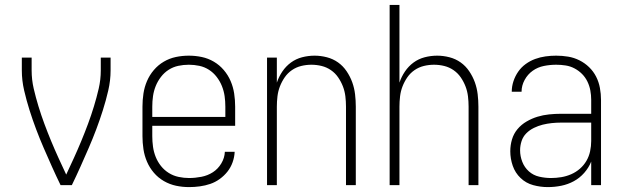

<svg xmlns="http://www.w3.org/2000/svg" viewBox="-20 -755 2540 783"><path d="M227 0Q209 -37 192 -75Q175 -113 158.5 -151Q142 -189 127.5 -227.5Q113 -266 100.5 -305.5Q88 -345 78.5 -386Q69 -427 69 -468V-520H109V-468Q109 -430 117.5 -393.5Q126 -357 137 -321Q148 -285 161 -250Q174 -215 188.5 -180Q203 -145 218.5 -111Q234 -77 250 -43Q266 -77 281.5 -111Q297 -145 311.5 -180Q326 -215 339 -250Q352 -285 363 -321Q374 -357 382.5 -393.5Q391 -430 391 -468V-520H431V-468Q431 -427 421.5 -386Q412 -345 399.5 -305.5Q387 -266 372.5 -227.5Q358 -189 341.5 -151Q325 -113 308 -75Q291 -37 273 0Z M751 8Q724 8 698 2.5Q672 -3 648.5 -16.5Q625 -30 607.5 -50.5Q590 -71 579.5 -95.5Q569 -120 565 -146.5Q561 -173 561 -200V-320Q561 -347 565 -373.5Q569 -400 579.5 -424.5Q590 -449 607.5 -469.5Q625 -490 648 -503.5Q671 -517 697 -522.5Q723 -528 750 -528Q777 -528 803 -522.5Q829 -517 852 -503.5Q875 -490 892.5 -469.5Q910 -449 920.5 -424.5Q931 -400 935 -373.5Q939 -347 939 -320V-242H601V-200Q601 -178 604 -156.5Q607 -135 615 -115Q623 -95 636.5 -78Q650 -61 668.5 -49.5Q687 -38 708.5 -33.5Q730 -29 751 -29Q776 -29 801.5 -34Q827 -39 848 -52.5Q869 -66 882.5 -88.5Q896 -111 897 -136H937Q936 -114 928.5 -93Q921 -72 907.5 -55Q894 -38 876 -25Q858 -12 837.5 -5Q817 2 795 5Q773 8 751 8ZM899 -278V-320Q899 -342 896 -363Q893 -384 885 -404Q877 -424 863.5 -441.5Q850 -459 832 -470.5Q814 -482 793 -486.5Q772 -491 750 -491Q728 -491 707 -486.5Q686 -482 668 -470.5Q650 -459 636.5 -441.5Q623 -424 615 -404Q607 -384 604 -363Q601 -342 601 -320V-278Z M1069 0V-520H1109V-418Q1117 -442 1131.5 -463.5Q1146 -485 1166.5 -500Q1187 -515 1212 -521.5Q1237 -528 1263 -528Q1288 -528 1313 -521.5Q1338 -515 1358.5 -500.5Q1379 -486 1393.5 -464.5Q1408 -443 1416.5 -419.5Q1425 -396 1428 -370.5Q1431 -345 1431 -320V0H1391V-320Q1391 -341 1388.5 -362Q1386 -383 1378.5 -402.5Q1371 -422 1359 -439.5Q1347 -457 1329.5 -469Q1312 -481 1291.5 -486Q1271 -491 1250 -491Q1229 -491 1208.5 -486Q1188 -481 1170.5 -469Q1153 -457 1141 -439.5Q1129 -422 1121.5 -402.5Q1114 -383 1111.5 -362Q1109 -341 1109 -320V0Z M1569 0V-735H1609V-418Q1617 -442 1631.5 -463.5Q1646 -485 1666.5 -500Q1687 -515 1712 -521.5Q1737 -528 1763 -528Q1788 -528 1813 -521.5Q1838 -515 1858.5 -500.5Q1879 -486 1893.5 -464.5Q1908 -443 1916.5 -419.5Q1925 -396 1928 -370.5Q1931 -345 1931 -320V0H1891V-320Q1891 -341 1888.5 -362Q1886 -383 1878.5 -402.5Q1871 -422 1859 -439.5Q1847 -457 1829.5 -469Q1812 -481 1791.5 -486Q1771 -491 1750 -491Q1729 -491 1708.5 -486Q1688 -481 1670.5 -469Q1653 -457 1641 -439.5Q1629 -422 1621.5 -402.5Q1614 -383 1611.5 -362Q1609 -341 1609 -320V0Z M2214 8Q2184 8 2154.5 0Q2125 -8 2103 -29Q2081 -50 2071 -79Q2061 -108 2061 -138Q2061 -163 2068 -186.5Q2075 -210 2090.5 -228.5Q2106 -247 2127.5 -259.5Q2149 -272 2172 -279Q2195 -286 2219.5 -288.5Q2244 -291 2268 -291H2391V-348Q2391 -367 2387.5 -386Q2384 -405 2375.5 -422.5Q2367 -440 2353.5 -453.5Q2340 -467 2323 -476Q2306 -485 2287 -488Q2268 -491 2248 -491Q2223 -491 2198 -486Q2173 -481 2152.5 -466.5Q2132 -452 2119.5 -429Q2107 -406 2107 -381H2067Q2067 -403 2074 -424Q2081 -445 2093.5 -463Q2106 -481 2124 -494Q2142 -507 2162.5 -514.5Q2183 -522 2204.5 -525Q2226 -528 2248 -528Q2273 -528 2297 -524Q2321 -520 2343 -509Q2365 -498 2382.5 -481Q2400 -464 2411 -442.5Q2422 -421 2426.5 -396.5Q2431 -372 2431 -348V0H2391V-96Q2381 -71 2362.5 -50Q2344 -29 2320 -16Q2296 -3 2269 2.5Q2242 8 2214 8ZM2227 -29Q2248 -29 2269 -32.5Q2290 -36 2309.5 -44.5Q2329 -53 2345 -67Q2361 -81 2371.5 -99Q2382 -117 2386.5 -138Q2391 -159 2391 -180V-255H2268Q2249 -255 2230 -253Q2211 -251 2193 -246.5Q2175 -242 2157.5 -233.5Q2140 -225 2126.5 -211.5Q2113 -198 2107 -179.5Q2101 -161 2101 -142Q2101 -118 2110 -95Q2119 -72 2137 -56Q2155 -40 2179 -34.5Q2203 -29 2227 -29Z"/></svg>

Font: Zed Sans Extralight
Style: Regular
Weight: 200
Designer: Belleve Invis
Foundry: Belleve Invis
Version: Version 1.0.0; ttfautohint (v1.8.4)